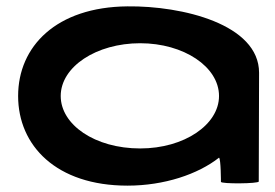

<svg xmlns="http://www.w3.org/2000/svg" viewBox="-20 -576 866 604"><path d="M37 -274C37 -118 157 8 381 8C497 8 603 -28 669 -80C675 -76 675 -4 675 -4C675 3 794 2 794 -5L795 -347C795 -500 553 -558 381 -556C157 -554 37 -430 37 -274ZM171 -274C171 -366 283 -440 421 -440C558 -440 669 -366 669 -274C669 -184 560 -109 421 -109C278 -109 171 -184 171 -274Z"/></svg>

Font: Ampere
Style: SuExt
Weight: 400
Version: Version 1